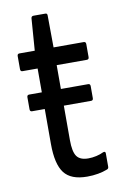

<svg xmlns="http://www.w3.org/2000/svg" viewBox="-75 -661 456 714"><g transform="rotate(-10 153.0 -304.0)"><path d="M196 8Q135 8 109.5 -25.5Q84 -59 84 -135V-267H36Q28 -267 28 -276V-321Q28 -330 36 -330H84V-420H27Q19 -420 19 -429V-478Q19 -487 27 -487H85L94 -608Q95 -616 103 -616H148Q155 -616 155 -608L156 -487H270Q278 -487 278 -478V-429Q278 -420 270 -420H156V-330H259Q267 -330 267 -321V-276Q267 -267 259 -267H156V-137Q156 -93 168.5 -75.5Q181 -58 212 -58Q227 -58 242.5 -61.5Q258 -65 270 -71Q279 -74 279 -65V-15Q279 -7 272 -5Q257 1 237.5 4.5Q218 8 196 8Z"/></g></svg>

Font: Sofia Sans Cond
Style: Regular
Weight: 400
Width: 3
Designer: Botio Nikoltchev, Ani Petrova
Foundry: lettersoup
Version: Version 4.100; ttfautohint (v1.8.3)